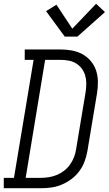

<svg xmlns="http://www.w3.org/2000/svg" viewBox="-50 -997 576 1017"><path d="M-30 0V-55H24L128 -680H81V-735H270Q301 -735 331 -729.5Q361 -724 386.5 -710Q412 -696 431 -673.5Q450 -651 459 -623.5Q468 -596 468.5 -565Q469 -534 464 -503L413 -197Q408 -169 398 -142Q388 -115 370.5 -91Q353 -67 329 -49Q305 -31 278 -19.5Q251 -8 223 -4Q195 0 167 0ZM86 -55H167Q188 -55 209.5 -58.5Q231 -62 251.5 -70.5Q272 -79 290 -93Q308 -107 321 -125.5Q334 -144 342 -164.5Q350 -185 353 -206L404 -512Q407 -534 407 -556Q407 -578 401 -598Q395 -618 382.5 -634.5Q370 -651 352.5 -661.5Q335 -672 313.5 -676Q292 -680 270 -680H189ZM293 -803 194 -938 249 -972 333 -845 459 -977 506 -933 360 -803Z"/></svg>

Font: Iosevka Slab Light
Style: Italic
Weight: 300
Italic angle: -9°
Monospace: yes
Designer: Belleve Invis
Foundry: Belleve Invis
Version: Version 11.1.1; ttfautohint (v1.8.3)